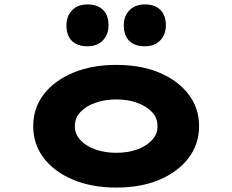

<svg xmlns="http://www.w3.org/2000/svg" viewBox="-20 -837 1049 867"><path d="M505 10Q395 10 310 -25.5Q225 -61 177.5 -123.5Q130 -186 130 -267Q130 -349 177.5 -411Q225 -473 310 -508.5Q395 -544 505 -544Q617 -544 700.5 -508.5Q784 -473 831.5 -411Q879 -349 879 -267Q879 -186 831.5 -123.5Q784 -61 700.5 -25.5Q617 10 505 10ZM505 -147Q557 -147 599 -162Q641 -177 666.5 -204.5Q692 -232 691 -267Q692 -304 666.5 -331Q641 -358 599 -373Q557 -388 505 -388Q454 -388 411 -373Q368 -358 343 -331Q318 -304 318 -267Q318 -232 343 -204.5Q368 -177 411 -162Q454 -147 505 -147ZM634 -628Q588 -628 563.5 -652.5Q539 -677 539 -723Q539 -764 564.5 -790.5Q590 -817 634 -817Q679 -817 704 -792.5Q729 -768 729 -723Q729 -681 703.5 -654.5Q678 -628 634 -628ZM375 -628Q329 -628 304.5 -652.5Q280 -677 280 -723Q280 -764 305.5 -790.5Q331 -817 375 -817Q420 -817 445 -792.5Q470 -768 470 -723Q470 -681 444.5 -654.5Q419 -628 375 -628Z"/></svg>

Font: Lexend Zetta ExtraBold
Style: Regular
Weight: 800
Designer: Bonnie Shaver-Troup, Thomas Jockin
Foundry: Lexend
Version: Version 1.007